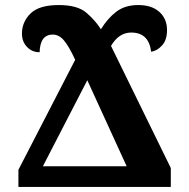

<svg xmlns="http://www.w3.org/2000/svg" viewBox="-20 -741 751 761"><path d="M53 0H657V-75L420 -559Q451 -612 500 -612Q570 -612 579 -536Q602 -539 622 -560.5Q642 -582 642 -622Q642 -666 612 -693.5Q582 -721 528 -721Q476 -721 441.5 -695Q407 -669 380 -625Q358 -660 322.5 -690.5Q287 -721 213 -721Q135 -721 101 -687.5Q67 -654 67 -608Q67 -576 87 -555Q107 -534 137 -534Q139 -604 189 -604Q213 -604 232.5 -582Q252 -560 278 -504L53 -68ZM150 -82 326 -423 482 -82Z"/></svg>

Font: Noto Serif SemiCondensed Extra
Style: Regular
Weight: 800
Width: 4
Designer: Monotype Design Team
Foundry: Monotype Imaging Inc.
Version: Version 1.002